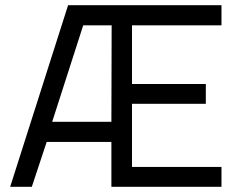

<svg xmlns="http://www.w3.org/2000/svg" viewBox="-20 -716 916 736"><path d="M19 0 241 -696H829V-619H486V-394H769V-318H486V-76H829V0H407V-172H159L102 0ZM180 -249H407L408 -619H299Z"/></svg>

Font: Cairo Play
Style: Regular
Weight: 400
Designer: Mohamed Gaber, Accademia di Belle Arti di Urbino
Foundry: Kief Type Foundry, Accademia di Belle Arti di Urbino
Version: Version 3.119